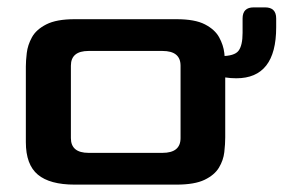

<svg xmlns="http://www.w3.org/2000/svg" viewBox="-20 -500 768 520"><path d="M182 0Q115 0 82.5 -27Q50 -54 50 -115V-320Q50 -335 52.5 -356.5Q55 -378 66.5 -399Q78 -420 105.5 -434Q133 -448 182 -448H458Q508 -448 535 -434Q562 -420 573.5 -399Q585 -378 587.5 -356.5Q590 -335 590 -320V-128Q590 -110 587.5 -88Q585 -66 573 -46Q561 -26 534 -13Q507 0 458 0ZM220 -86H420Q469 -86 469 -126V-322Q469 -362 420 -362H220Q172 -362 172 -322V-126Q172 -86 220 -86ZM620 -288Q589 -288 563 -297Q537 -306 526 -314Q515 -322 513 -335Q511 -348 526 -348H578Q615 -348 626 -362.5Q637 -377 637 -411V-450Q637 -480 667 -480H698Q728 -480 728 -450V-426Q728 -288 620 -288Z"/></svg>

Font: Goldman
Style: Regular
Weight: 400
Designer: Jaikishan Patel
Version: Version 1.000; ttfautohint (v1.8.3)